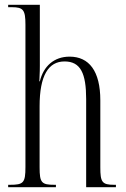

<svg xmlns="http://www.w3.org/2000/svg" viewBox="-20 -780 525 800"><path d="M14 0H213V-10H208C153 -10 145 -18 145 -83V-337C145 -466 182 -524 249 -524C316 -524 339 -474 339 -367V0H463V-10H456C405 -10 398 -21 398 -83V-362C398 -484 351 -544 270 -544C205 -544 161 -504 146 -441H144C146 -485 146 -491 146 -506V-760H14V-750H29C77 -750 86 -739 86 -677V-84C86 -18 78 -10 21 -10H14Z"/></svg>

Font: Noto Serif Display ExtraCondensed Light
Style: Regular
Weight: 300
Width: 2
Designer: Monotype Design Team
Foundry: Monotype Imaging Inc.
Version: Version 2.009